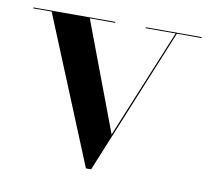

<svg xmlns="http://www.w3.org/2000/svg" viewBox="-61 -527 664 604"><g transform="rotate(10 271.0 -225.0)"><path d="M310.8 -109.2 454 -457H358.2V-460H536.8V-457H458L266.4 10H249.8L58 -457H-0.8V-460H260.8V-457H179.9Z"/></g></svg>

Font: Bodoni* 72 Medium
Style: Regular
Weight: 500
Version: Version 1.002; ttfautohint (v0.97) -l 8 -r 50 -G 200 -x 14 -